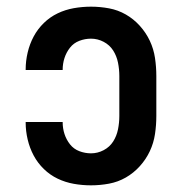

<svg xmlns="http://www.w3.org/2000/svg" viewBox="-20 -548 540 576"><path d="M253 8Q227 8 201.5 3.5Q176 -1 153 -12Q130 -23 111.5 -41Q93 -59 81 -81.5Q69 -104 63 -129.5Q57 -155 57 -180V-182H168V-181Q168 -163 173.5 -146Q179 -129 190 -115Q201 -101 218 -94.5Q235 -88 253 -88Q273 -88 291 -97.5Q309 -107 319.5 -123.5Q330 -140 334 -160Q338 -180 338 -200V-320Q338 -340 334 -360Q330 -380 319.5 -396.5Q309 -413 291 -422.5Q273 -432 253 -432Q235 -432 218 -425.5Q201 -419 190 -405Q179 -391 173.5 -374Q168 -357 168 -339V-338H57V-340Q57 -365 63 -390.5Q69 -416 81 -438.5Q93 -461 111.5 -479Q130 -497 153 -508Q176 -519 201.5 -523.5Q227 -528 253 -528Q280 -528 307 -523Q334 -518 357.5 -504.5Q381 -491 399.5 -470.5Q418 -450 429.5 -425.5Q441 -401 445 -374Q449 -347 449 -320V-200Q449 -173 445 -146Q441 -119 429.5 -94.5Q418 -70 399.5 -49.5Q381 -29 357.5 -15.5Q334 -2 307 3Q280 8 253 8Z"/></svg>

Font: Iosevka Curly
Style: Bold
Weight: 700
Monospace: yes
Designer: Belleve Invis
Foundry: Belleve Invis
Version: Version 22.1.2; ttfautohint (v1.8.4)